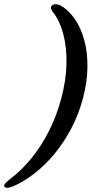

<svg xmlns="http://www.w3.org/2000/svg" viewBox="-98 -772 483 918"><path d="M298 -299.5Q277.5 -224 242.8 -157.8Q208 -91.5 163 -37Q118 17.5 66.5 57.5Q15 97.5 -38 120Q-55.5 126.5 -66 125.8Q-76.5 125 -78 117Q-79 111.5 -72.8 104.5Q-66.5 97.5 -53.5 87Q3 45 51.2 -14Q99.5 -73 136 -145.2Q172.5 -217.5 194.5 -299.5Q218 -387 219.8 -466.5Q221.5 -546 204.5 -609.5Q187.5 -673 156 -713Q148.5 -722.5 146.2 -730Q144 -737.5 148.5 -743.5Q161 -758.5 190.5 -746.5Q229 -725 258.5 -682.8Q288 -640.5 304.5 -581.8Q321 -523 320.2 -451.5Q319.5 -380 298 -299.5Z"/></svg>

Font: Fraunces Medium
Style: Italic
Weight: 500
Italic angle: -16°
Version: Version 1.000;[b76b70a41]